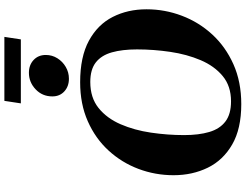

<svg xmlns="http://www.w3.org/2000/svg" viewBox="-140 -946 1101 860"><g transform="rotate(-90 410.0 -516.5)"><path d="M373 14.2Q262.7 14.2 192.4 -26.4Q122.1 -66.9 88.4 -135.7Q54.7 -204.6 54.7 -289.1Q54.7 -371.1 83 -446.3Q111.3 -521.5 165.3 -580.3Q219.2 -639.2 296.4 -673.3Q373.5 -707.5 471.2 -707.5Q585 -707.5 657.2 -668.2Q729.5 -628.9 763.7 -561.5Q797.9 -494.1 797.9 -410.2Q797.9 -328.1 769 -252Q740.2 -175.8 685.3 -116Q630.4 -56.2 551.8 -21Q473.1 14.2 373 14.2ZM385.7 -31.7Q454.1 -31.7 499 -69.1Q543.9 -106.4 570.1 -168Q596.2 -229.5 607.2 -304Q618.2 -378.4 618.2 -452.6Q618.2 -518.6 605 -565.4Q591.8 -612.3 560.1 -637.2Q528.3 -662.1 472.2 -662.1Q401.9 -662.1 355.7 -625Q309.6 -587.9 283 -526.4Q256.3 -464.8 245.4 -390.4Q234.4 -315.9 234.4 -241.7Q234.4 -176.3 248.3 -129.2Q262.2 -82 295.2 -56.9Q328.1 -31.7 385.7 -31.7ZM486.8 -757.8Q452.6 -757.8 430.2 -778.3Q407.7 -798.8 407.7 -832Q407.7 -877 439.5 -907Q471.2 -937 513.7 -937Q548.3 -937 570.8 -916Q593.3 -895 593.3 -861.3Q593.3 -833 578.6 -809.6Q564 -786.1 539.8 -772Q515.6 -757.8 486.8 -757.8ZM376.5 -973.1 387.7 -1046.9H674.3L663.1 -973.1Z"/></g></svg>

Font: Gelasio
Style: Italic
Weight: 400
Italic angle: -8.5°
Designer: Eben Sorkin
Foundry: Eben Sorkin
Version: Version 1.008